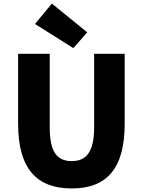

<svg xmlns="http://www.w3.org/2000/svg" viewBox="-20 -1047 803 1081"><path d="M384 14C582 14 682 -99 682 -350V-744H510V-331C510 -190 465 -140 384 -140C302 -140 260 -190 260 -331V-744H82V-350C82 -99 185 14 384 14ZM393 -776 471 -865 272 -1027 177 -912Z"/></svg>

Font: Noto Sans Korean Black
Style: Bold
Weight: 900
Designer: Ryoko NISHIZUKA (kana & ideographs); Paul D. Hunt (Latin, Greek & Cyrillic); Wenlong ZHANG (bopomofo); Sandoll Communica
Foundry: Adobe Systems Incorporated
Version: Version 1.000;PS 1;hotconv 1.0.78;makeotf.lib2.5.61930